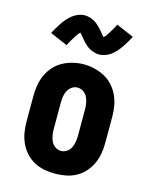

<svg xmlns="http://www.w3.org/2000/svg" viewBox="-117 -848 734 932"><g transform="rotate(15 250.0 -382.0)"><path d="M250 8Q223 8 196 3Q169 -2 145 -15Q121 -28 102.5 -48.5Q84 -69 72.5 -94Q61 -119 56.5 -146Q52 -173 52 -200V-330Q52 -357 56.5 -384Q61 -411 72.5 -436Q84 -461 102.5 -481.5Q121 -502 145 -515Q169 -528 196 -534.5Q223 -541 250 -541Q277 -541 304 -534.5Q331 -528 355 -515Q379 -502 397.5 -481.5Q416 -461 427.5 -436Q439 -411 443.5 -384Q448 -357 448 -330V-200Q448 -173 443.5 -146Q439 -119 427.5 -94Q416 -69 397.5 -48.5Q379 -28 355 -15Q331 -2 304 3Q277 8 250 8ZM250 -106Q266 -106 279.5 -115.5Q293 -125 299.5 -139Q306 -153 308.5 -168.5Q311 -184 311 -200V-330Q311 -346 308.5 -361.5Q306 -377 299 -391.5Q292 -406 278.5 -415Q265 -424 249 -424Q233 -424 220 -414.5Q207 -405 200 -391Q193 -377 191 -361.5Q189 -346 189 -330V-200Q189 -184 191.5 -168.5Q194 -153 200.5 -139Q207 -125 220.5 -115.5Q234 -106 250 -106ZM307 -606Q298 -606 289.5 -608Q281 -610 272 -613.5Q263 -617 255.5 -621.5Q248 -626 240.5 -632.5Q233 -639 227 -645.5Q221 -652 216 -658Q211 -664 204 -672.5Q197 -681 193 -685Q186 -679 181 -672Q176 -665 170.5 -656Q165 -647 158 -635.5Q151 -624 144 -609L56 -647Q63 -660 70 -672Q77 -684 83.5 -694Q90 -704 96.5 -713Q103 -722 110 -729.5Q117 -737 126.5 -745Q136 -753 146.5 -759Q157 -765 169 -768.5Q181 -772 193 -772Q199 -772 205 -771Q211 -770 217 -768.5Q223 -767 228.5 -764.5Q234 -762 239.5 -759Q245 -756 249.5 -753Q254 -750 259 -745.5Q264 -741 268.5 -736.5Q273 -732 277 -728Q281 -724 284.5 -719.5Q288 -715 292 -710.5Q296 -706 300 -701Q304 -696 307 -693Q314 -699 319 -706Q324 -713 329.5 -722Q335 -731 342 -742.5Q349 -754 356 -769L444 -731Q437 -718 430 -706Q423 -694 416.5 -684Q410 -674 403.5 -665Q397 -656 390 -648.5Q383 -641 373.5 -632.5Q364 -624 353.5 -618.5Q343 -613 331 -609.5Q319 -606 307 -606Z"/></g></svg>

Font: Iosevka Slab Heavy
Style: Regular
Weight: 900
Monospace: yes
Designer: Belleve Invis
Foundry: Belleve Invis
Version: Version 11.1.0; ttfautohint (v1.8.3)